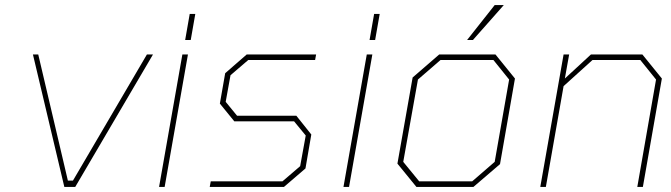

<svg xmlns="http://www.w3.org/2000/svg" viewBox="-20 -738 2648 758"><path d="M234 0 110 -523H131L248 -25H268L560 -523H584L277 0Z M711 -580 729 -683H751L733 -580ZM608 0 700 -523H722L630 0Z M808 0 812 -22H1095L1165 -82L1187 -203L1141 -259H905L848 -329L869 -449L954 -523H1228L1224 -501H960L890 -441L871 -336L916 -281H1150L1209 -207L1186 -73L1101 0Z M1439 -580 1457 -683H1479L1461 -580ZM1336 0 1428 -523H1450L1358 0Z M1824 -580 1933 -718H1969L1847 -580ZM1624 0 1549 -92 1609 -432 1714 -523H1936L2013 -428L1954 -90L1849 0ZM1635 -22H1844L1933 -99L1990 -424L1928 -501H1719L1630 -424L1572 -99Z M2113 0 2205 -523H2227L2210 -428L2313 -523H2516L2593 -428L2518 0H2496L2570 -424L2508 -501H2319L2205 -398L2135 0Z"/></svg>

Font: Tomorrow Thin
Style: Italic
Weight: 250
Italic angle: -10°
Designer: Tony de Marco, Monica Rizzolli
Foundry: Just in Type
Version: Version 2.002